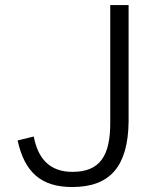

<svg xmlns="http://www.w3.org/2000/svg" viewBox="-20 -731 618 761"><path d="M49.8 -174.3C77.6 -47.4 143.6 10.3 266.6 10.3C418.9 10.3 487.3 -74.7 489.7 -248V-710.9H417V-243.7C417 -113.8 376.5 -49.8 267.1 -49.8C177.2 -49.8 130.4 -102.1 113.8 -189.9Z"/></svg>

Font: Ride Light
Style: Regular
Weight: 300
Version: Version 3.000